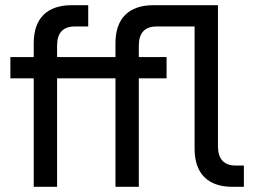

<svg xmlns="http://www.w3.org/2000/svg" viewBox="-20 -720 980 740"><path d="M425 -418H200V0H110V-418H20V-500H110V-553Q110 -625 147.5 -662.5Q185 -700 257 -700H320V-618H269Q200 -618 200 -544V-500H425V-553Q425 -625 462.5 -662.5Q500 -700 572 -700H820V-157Q820 -82 889 -82H920V0H876Q805 0 767.5 -37.5Q730 -75 730 -147V-618H584Q515 -618 515 -544V-500H622V-418H515V0H425Z"/></svg>

Font: Retni Sans Medium
Style: Regular
Weight: 500
Designer: Vitaly Kuzmin
Foundry: ParaType Ltd.
Version: Version 1.00;March 2, 2019;FontCreator 11.5.0.2425 64-bit; t